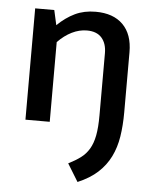

<svg xmlns="http://www.w3.org/2000/svg" viewBox="-52 -524 648 811"><g transform="rotate(5 272.0 -118.5)"><path d="M65 -472H146L160 -409Q195 -443 233.5 -461.5Q272 -480 321 -480Q396 -480 437 -439Q478 -398 478 -322V-68Q478 -11 470.5 36Q463 83 444 121.5Q425 160 392 190.5Q359 221 307 243L261 168Q291 153 312.5 137Q334 121 348 97.5Q362 74 368.5 40Q375 6 375 -46V-309Q375 -350 354 -374Q333 -398 291 -398Q259 -398 227.5 -382.5Q196 -367 168 -338V0H65Z"/></g></svg>

Font: Mukta Malar Medium
Style: Regular
Weight: 500
Designer: Aadarsh Rajan, Girish Dalvi, Yashodeep Gholap
Foundry: Ek Type
Version: Version 2.538;PS 1.000;hotconv 16.6.51;makeotf.lib2.5.65220;